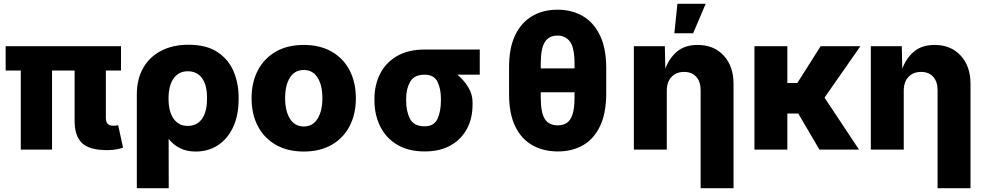

<svg xmlns="http://www.w3.org/2000/svg" viewBox="-20 -790 5201 1014"><path d="M546.4 2.9Q452.1 2.9 413.1 -34.4Q374 -71.8 374 -151.4V-417.5H254.9V0H89.8V-417.5H9.8V-545.9H619.1V-417.5H539.1V-167.5Q539.1 -126 577.1 -126Q595.7 -126 604 -128.9L629.9 -10.3Q618.2 -5.9 596.7 -1.5Q575.2 2.9 546.4 2.9Z M702.6 204.1V-290Q702.6 -372.6 736.6 -431.6Q770.5 -490.7 832 -522.2Q893.6 -553.7 975.1 -553.7Q1070.8 -553.7 1129.2 -514.6Q1187.5 -475.6 1213.9 -412.4Q1240.2 -349.1 1240.2 -276.4V-265.6Q1240.2 -181.2 1211.4 -119.1Q1182.6 -57.1 1131.6 -23.4Q1080.6 10.3 1012.7 10.3Q966.3 10.3 930.9 -7.3Q895.5 -24.9 870.6 -56.6L871.1 204.1ZM870.1 -269Q870.1 -200.7 897 -162.8Q923.8 -125 971.7 -125Q1020 -125 1046.6 -162.1Q1073.2 -199.2 1073.2 -265.6V-276.4Q1073.2 -341.8 1046.6 -377.7Q1020 -413.6 971.7 -413.6Q923.8 -413.6 897 -376Q870.1 -338.4 870.1 -270.5Z M1584.5 10.3Q1498.5 10.3 1436.8 -25.1Q1375 -60.5 1341.8 -123.8Q1308.6 -187 1308.6 -271Q1308.6 -355 1341.8 -418.5Q1375 -481.9 1436.8 -517.3Q1498.5 -552.7 1584.5 -552.7Q1669.9 -552.7 1731.7 -517.3Q1793.5 -481.9 1826.4 -418.5Q1859.4 -355 1859.4 -271Q1859.4 -187 1826.4 -123.8Q1793.5 -60.5 1731.7 -25.1Q1669.9 10.3 1584.5 10.3ZM1584.5 -122.1Q1631.8 -122.1 1657.2 -163.1Q1682.6 -204.1 1682.6 -272Q1682.6 -339.8 1657.2 -380.1Q1631.8 -420.4 1584.5 -420.4Q1536.6 -420.4 1511.2 -380.1Q1485.8 -339.8 1485.8 -272Q1485.8 -204.1 1511.2 -163.1Q1536.6 -122.1 1584.5 -122.1Z M1957.5 -258.8V-269.5Q1958 -343.3 1988.3 -401.9Q2018.6 -460.4 2077.4 -494.4Q2136.2 -528.3 2221.7 -528.3H2513.7V-395.5H2395.5Q2429.2 -368.2 2452.6 -329.8Q2476.1 -291.5 2475.6 -249V-238.3Q2476.1 -166.5 2446.5 -110.6Q2417 -54.7 2360.6 -22.5Q2304.2 9.8 2223.1 9.8Q2137.2 9.8 2078.1 -25.4Q2019 -60.5 1988.5 -121.3Q1958 -182.1 1957.5 -258.8ZM2125 -269.5V-258.8Q2125 -201.7 2145.5 -162.4Q2166 -123 2223.1 -123Q2272.5 -123 2290.5 -162.4Q2308.6 -201.7 2308.6 -258.8V-269.5Q2308.6 -320.8 2290.5 -358.2Q2272.5 -395.5 2221.7 -395.5Q2167.5 -395.5 2146.2 -358.2Q2125 -320.8 2125 -269.5Z M3181.6 -432.6V-294.9Q3181.2 -190.9 3148.7 -123.3Q3116.2 -55.7 3058.8 -22.9Q3001.5 9.8 2926.3 9.8Q2850.1 9.8 2791.7 -22.9Q2733.4 -55.7 2700.7 -123.3Q2668 -190.9 2668.5 -294.9V-432.6Q2668 -535.6 2700.4 -603.5Q2732.9 -671.4 2790.8 -705.1Q2848.6 -738.8 2924.3 -738.8Q2999.5 -738.8 3057.4 -705.3Q3115.2 -671.9 3148.2 -604Q3181.2 -536.1 3181.6 -432.6ZM3014.2 -274.9V-302.7H2835.9V-274.9Q2835.9 -193.8 2857.7 -160.9Q2879.4 -127.9 2926.3 -127.9Q2953.1 -127.9 2972.7 -140.4Q2992.2 -152.8 3003.2 -184.6Q3014.2 -216.3 3014.2 -274.9ZM2835.9 -428.7H3014.2V-456.1Q3013.7 -539.6 2989.7 -570.8Q2965.8 -602.1 2924.3 -602.1Q2878.9 -602.1 2857.4 -567.9Q2835.9 -533.7 2835.9 -456.1Z M3501.5 -311V0H3327.6V-545.9H3491.2L3493.7 -427.2Q3515.1 -483.9 3556.4 -518.3Q3597.7 -552.7 3664.6 -552.7Q3750.5 -552.7 3802.2 -496.3Q3854 -439.9 3854 -347.7V204.1H3680.2V-313.5Q3680.2 -358.9 3657 -384.5Q3633.8 -410.2 3592.8 -410.2Q3551.8 -410.2 3526.6 -384Q3501.5 -357.9 3501.5 -311ZM3541.5 -614.3 3557.6 -770H3707L3640.6 -614.3Z M4138.2 -545.9V-351.6H4190.9L4314 -545.9H4523.9L4334.5 -274.4L4516.6 0H4307.6L4195.8 -190.4H4138.2V0H3964.4V-545.9Z M4752.9 -311V0H4579.1V-545.9H4742.7L4745.1 -427.2Q4766.6 -483.9 4807.9 -518.3Q4849.1 -552.7 4916 -552.7Q5002 -552.7 5053.7 -496.3Q5105.5 -439.9 5105.5 -347.7V204.1H4931.6V-313.5Q4931.6 -358.9 4908.4 -384.5Q4885.3 -410.2 4844.2 -410.2Q4803.2 -410.2 4778.1 -384Q4752.9 -357.9 4752.9 -311Z"/></svg>

Font: Inter Extra Bold
Style: Regular
Weight: 800
Designer: Rasmus Andersson
Foundry: rsms
Version: Version 4.000;git-3c8e0fc